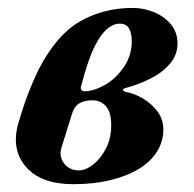

<svg xmlns="http://www.w3.org/2000/svg" viewBox="-20 -453 491 487"><path d="M165.9 14.2Q83.6 14.2 45.5 -30.1Q7.5 -74.4 26.7 -141.2Q39.8 -185.4 51.7 -216.3Q63.6 -247.2 78.3 -277.4Q123.5 -364.7 183.1 -398.8Q242.8 -432.9 317 -432.9Q342.7 -432.9 368.5 -423Q394.3 -413 412.2 -392.8Q430.2 -372.6 430.2 -342.1Q430.2 -313.8 411 -291.3Q391.8 -268.8 361 -253.4Q330.2 -237.9 296.2 -229.1Q292.2 -228.1 292.2 -225.2Q292.2 -222.3 297.2 -220.3Q320.7 -216.2 342.8 -203Q364.9 -189.8 379.6 -170Q394.3 -150.1 394.3 -125.2Q394.3 -94.3 378.3 -68.6Q362.4 -42.9 332.2 -24.6Q302.1 -6.3 260.1 3.9Q218 14.2 165.9 14.2ZM179.3 -20.8Q197.5 -20.8 216.6 -35.8Q235.7 -50.8 248.9 -76.8Q262.1 -102.7 262.1 -135.3Q262.1 -167.8 248.9 -183.2Q235.6 -198.6 214.5 -198.6Q193.7 -198.6 180.8 -190.6Q167.8 -182.7 162.2 -163L135.7 -78Q131.3 -63.2 136 -50.2Q140.7 -37.3 152.2 -29.1Q163.7 -20.8 179.3 -20.8ZM194.2 -221.3Q220.8 -222.4 248.5 -239Q276.2 -255.6 295.2 -284.5Q314.3 -313.4 314.3 -349.5Q314.3 -367.2 307.8 -380.1Q301.3 -393 283 -393Q267.6 -393 251.9 -379.9Q236.2 -366.8 221.4 -337.9Q206.6 -309 193.3 -262L185.1 -232.1Q184.1 -227.9 187.1 -224.5Q190.1 -221.1 194.2 -221.3Z"/></svg>

Font: EB Garamond
Style: Italic
Weight: 400
Italic angle: -17.2°
Designer: Georg Duffner and Octavio Pardo
Foundry: Georg Duffner
Version: Version 1.001